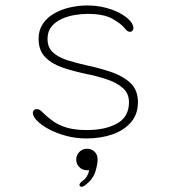

<svg xmlns="http://www.w3.org/2000/svg" viewBox="-20 -508 659 719"><path d="M303.5 10.5Q264 10.5 227.8 0.8Q191.5 -9 163.5 -24Q135.5 -39 119.2 -55.5Q103 -72 103 -85Q103 -91 106.8 -95.2Q110.5 -99.5 117 -99.5Q124.5 -99.5 130 -95.5Q135.5 -91.5 144.5 -82.5Q160 -67.5 179.8 -53.5Q199.5 -39.5 229.5 -30.2Q259.5 -21 305 -21Q375 -21 419 -45.8Q463 -70.5 463 -125.5Q463 -158 440.5 -178Q418 -198 381.2 -210.5Q344.5 -223 301.5 -231.5Q258.5 -240.5 217.8 -253.8Q177 -267 150.8 -292.5Q124.5 -318 124.5 -362.5Q124.5 -395 140.2 -418.5Q156 -442 182.2 -457.2Q208.5 -472.5 241 -480Q273.5 -487.5 307 -487.5Q342.5 -487.5 373.8 -479.5Q405 -471.5 428.8 -458.8Q452.5 -446 466 -431.2Q479.5 -416.5 479.5 -403Q479.5 -397 476.2 -393Q473 -389 467 -389Q460.5 -389 456.5 -392.2Q452.5 -395.5 445.5 -404Q432 -420 400.2 -438Q368.5 -456 307 -456Q285.5 -456 259.8 -451.8Q234 -447.5 210.8 -437Q187.5 -426.5 172.8 -408.2Q158 -390 158 -362.5Q158 -330.5 178 -312Q198 -293.5 232.2 -282.5Q266.5 -271.5 310 -262Q355 -252.5 398 -237.8Q441 -223 468.8 -196.8Q496.5 -170.5 496.5 -125.5Q496.5 -80 470.2 -49.8Q444 -19.5 400.2 -4.5Q356.5 10.5 303.5 10.5ZM306 49Q322 49 333.8 59.8Q345.5 70.5 345.5 89.5Q345.5 108 337 135.2Q328.5 162.5 300.5 184.5Q296 188 292.2 189.8Q288.5 191.5 285 191.5Q281.5 191.5 279.5 188.8Q277.5 186 277.5 184.5Q277.5 181 280.8 177Q284 173 289.5 169Q300 162 306 151.2Q312 140.5 314 129Q313 129.5 310.2 129.5Q307.5 129.5 306 129.5Q289 129.5 277.2 118Q265.5 106.5 265.5 89.5Q265.5 73 277.2 61Q289 49 306 49Z"/></svg>

Font: Sono Monospace ExtraLight
Style: Regular
Weight: 250
Version: Version 2.112